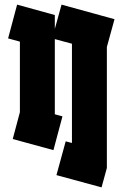

<svg xmlns="http://www.w3.org/2000/svg" viewBox="-20 -650 530 830"><path d="M211 -1 35 -49 66 -165V-470L15 -484L54 -630L217 -585V-584V-525L246 -630L475 -567L442 -447V75V76L419 160L224 107L264 -39L291 -32V-461L217 -481V-156L250 -147Z"/></svg>

Font: Blaka
Style: Regular
Weight: 400
Designer: Mohamed Gaber
Foundry: Kief Type Foundry
Version: Version 1.003; ttfautohint (v1.8.4.7-5d5b)